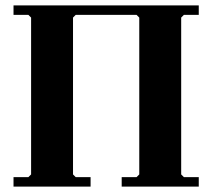

<svg xmlns="http://www.w3.org/2000/svg" viewBox="-20 -690 785 710"><path d="M30 0V-35H85L95 -45V-625L85 -635H30V-670H715V-635H660L650 -625V-45L660 -35H715V0H430V-35H485L495 -45V-625L485 -635H260L250 -625V-45L260 -35H315V0Z"/></svg>

Font: Brygada 1918
Style: Regular
Weight: 400
Designer: Mateusz Machalski | Borys Kosmynka | Przemek Hoffer
Foundry: NIEPODLEGLA 2018
Version: Version 3.006